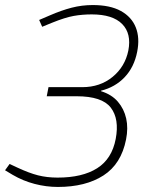

<svg xmlns="http://www.w3.org/2000/svg" viewBox="-39 -730 589 760"><path d="M190 10Q144 10 98 -2Q52 -14 11 -38L-19 -56L-1 -81L29 -67Q76 -45 111.5 -36Q147 -27 189 -27Q287 -27 345.5 -64Q404 -101 419 -180Q434 -259 399.5 -304Q365 -349 264 -349H146L153 -385H287Q357 -385 406.5 -425.5Q456 -466 469 -530Q482 -597 444.5 -635Q407 -673 324 -673Q287 -673 253 -667Q219 -661 167 -640L128 -624L116 -651L158 -669Q204 -689 244.5 -699.5Q285 -710 328 -710Q397 -710 439.5 -686.5Q482 -663 498.5 -621.5Q515 -580 504 -525Q492 -464 454.5 -424.5Q417 -385 361 -371V-369Q403 -356 427.5 -327.5Q452 -299 460.5 -261Q469 -223 460 -178Q441 -81 370.5 -35.5Q300 10 190 10Z"/></svg>

Font: REM Thin
Style: Italic
Weight: 250
Italic angle: -11°
Designer: Octavio Pardo
Foundry: Ashler Design
Version: Version 1.005;gftools[0.9.28]